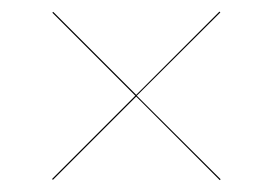

<svg xmlns="http://www.w3.org/2000/svg" viewBox="-20 -551 472 332"><path d="M70 -241.5 71.5 -240 215.5 -384 360 -239.5 361.5 -241 216.5 -385.5 361 -529.5 359.5 -531 215.5 -387 72 -530.5 70.5 -529 214 -385.5Z"/></svg>

Font: Bodoni* 96pt Medium
Style: Regular
Weight: 500
Version: Version 2.3